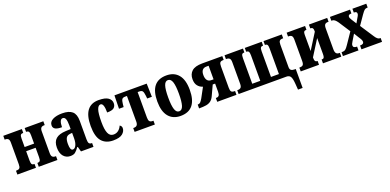

<svg xmlns="http://www.w3.org/2000/svg" viewBox="-3 -1418 5069 2496"><g transform="rotate(-20 2532.0 -169.5)"><path d="M13 -53H23Q50 -53 63 -66.5Q76 -80 76 -118V-418Q76 -455 62.5 -469Q49 -483 23 -483H13V-536H270V-483H266Q242 -483 233 -470Q224 -457 224 -418V-304H355V-418Q355 -456 345.5 -469.5Q336 -483 312 -483H309V-536H567V-483H558Q531 -483 517 -469Q503 -455 503 -418V-118Q503 -82 517 -67.5Q531 -53 558 -53H567V0H309V-53H312Q336 -53 345.5 -66Q355 -79 355 -118V-246H224V-118Q224 -79 233.5 -66Q243 -53 266 -53H270V0H13Z M615 -153Q615 -234 660 -273Q705 -312 798 -316L866 -319V-374Q866 -431 854.5 -459.5Q843 -488 817 -488Q793 -488 781 -460Q769 -432 769 -380Q708 -380 678.5 -396Q649 -412 649 -447Q649 -497 699.5 -523Q750 -549 830 -549Q924 -549 969 -509.5Q1014 -470 1014 -379V-123Q1014 -83 1024.5 -68Q1035 -53 1063 -53H1066V0H893L874 -69H866Q834 -24 810.5 -7Q787 10 745 10Q688 10 651.5 -32Q615 -74 615 -153ZM867 -191V-266L837 -263Q798 -259 782 -232Q766 -205 766 -149Q766 -59 803 -59Q831 -59 849 -95.5Q867 -132 867 -191Z M1124 -266Q1124 -549 1335 -549Q1425 -549 1466.5 -520Q1508 -491 1508 -444Q1508 -405 1482.5 -382Q1457 -359 1386 -359Q1386 -488 1340 -488Q1308 -488 1290.5 -438Q1273 -388 1273 -267Q1273 -163 1295.5 -112Q1318 -61 1368 -61Q1407 -61 1436 -84Q1465 -107 1480 -144Q1507 -129 1507 -100Q1507 -56 1467.5 -23Q1428 10 1338 10Q1236 10 1180 -54.5Q1124 -119 1124 -266Z M1635 -53H1645Q1672 -53 1686.5 -68Q1701 -83 1701 -120V-473H1677Q1644 -473 1632 -456.5Q1620 -440 1615 -392L1611 -352H1547L1551 -536H1997L2002 -352H1937L1933 -392Q1928 -440 1916 -456.5Q1904 -473 1873 -473H1849V-120Q1849 -82 1862 -67.5Q1875 -53 1902 -53H1915V0H1635Z M2047 -270Q2047 -549 2273 -549Q2379 -549 2437.5 -478.5Q2496 -408 2496 -270Q2496 10 2270 10Q2164 10 2105.5 -61Q2047 -132 2047 -270ZM2346 -270Q2346 -380 2328.5 -432.5Q2311 -485 2271 -485Q2232 -485 2215 -432.5Q2198 -380 2198 -270Q2198 -160 2215.5 -106.5Q2233 -53 2272 -53Q2312 -53 2329 -106.5Q2346 -160 2346 -270Z M2527 -53H2530Q2551 -53 2565 -66.5Q2579 -80 2598 -113L2671 -248Q2630 -260 2603 -293.5Q2576 -327 2576 -385Q2576 -456 2621 -496Q2666 -536 2764 -536H3043V-483H3034Q3004 -483 2992.5 -468.5Q2981 -454 2981 -415V-120Q2981 -81 2993 -67Q3005 -53 3034 -53H3044V0H2778V-53H2787Q2810 -53 2821.5 -68Q2833 -83 2833 -120V-232H2800L2735 -92Q2717 -53 2690.5 -33Q2664 -13 2626.5 -6.5Q2589 0 2527 0ZM2833 -291V-479H2803Q2727 -479 2727 -388Q2727 -343 2745.5 -317Q2764 -291 2803 -291Z M3813 130Q3808 56 3791.5 28Q3775 0 3737 0H3074V-53H3084Q3111 -53 3124.5 -67.5Q3138 -82 3138 -119V-418Q3138 -454 3124 -468.5Q3110 -483 3084 -483H3074V-536H3329V-483H3326Q3304 -483 3295 -470Q3286 -457 3286 -418V-65H3397V-417Q3397 -456 3387.5 -469.5Q3378 -483 3358 -483H3354V-536H3588V-483H3584Q3563 -483 3554 -470Q3545 -457 3545 -418V-65H3655V-418Q3655 -457 3646 -470Q3637 -483 3616 -483H3613V-536H3866V-483H3857Q3829 -483 3816 -469.5Q3803 -456 3803 -418V-108Q3803 -76 3819.5 -64Q3836 -52 3864 -52H3883V210H3819Z M3933 -53H3942Q3970 -53 3983.5 -66.5Q3997 -80 3997 -121V-415Q3997 -455 3983.5 -469Q3970 -483 3942 -483H3933V-536H4188V-483H4181Q4162 -483 4153.5 -472Q4145 -461 4145 -431V-205L4282 -423V-433Q4282 -460 4274 -471.5Q4266 -483 4248 -483H4241V-536H4494V-483H4484Q4457 -483 4443.5 -468.5Q4430 -454 4430 -414V-125Q4430 -85 4444 -69Q4458 -53 4484 -53H4494V0H4241V-53H4249Q4267 -53 4274.5 -66.5Q4282 -80 4282 -112V-335L4145 -117V-107Q4145 -76 4153.5 -64.5Q4162 -53 4180 -53H4186V0H3933Z M4517 -53H4525Q4554 -53 4571 -65.5Q4588 -78 4614 -117L4718 -270L4614 -430Q4595 -457 4578.5 -470Q4562 -483 4543 -483H4532V-536H4810V-483H4807Q4765 -483 4765 -454Q4765 -444 4769 -434Q4773 -424 4783 -408L4827 -339L4861 -398Q4865 -405 4872 -416.5Q4879 -428 4882 -436.5Q4885 -445 4885 -453Q4885 -470 4875.5 -476.5Q4866 -483 4847 -483H4843V-536H5035V-483H5028Q5005 -483 4990 -470.5Q4975 -458 4947 -418L4860 -292L4982 -106Q5015 -53 5047 -53H5058V0H4773V-53H4777Q4826 -53 4826 -86Q4826 -98 4820 -112.5Q4814 -127 4795 -155L4752 -225L4699 -137Q4689 -121 4684 -109.5Q4679 -98 4679 -86Q4679 -69 4691 -61Q4703 -53 4730 -53H4732V0H4517Z"/></g></svg>

Font: Noto Serif CondExtraBold
Style: Regular
Weight: 800
Width: 3
Designer: Monotype Design Team
Foundry: Monotype Imaging Inc.
Version: Version 1.001